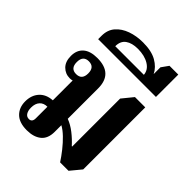

<svg xmlns="http://www.w3.org/2000/svg" viewBox="-229 -942 1081 1081"><g transform="rotate(45 312.0 -401.5)"><path d="M172 11Q112 11 81.5 -19Q51 -49 51 -98Q51 -147 79 -178Q107 -209 157 -212V-370Q148 -367 137 -367Q101 -367 76.5 -391.5Q52 -416 52 -461Q52 -507 81 -532.5Q110 -558 166 -558Q290 -558 290 -440V-198Q324 -185 356 -160Q388 -135 415 -105H418V-487L471 -552H553V-58L500 6H433Q415 -22 390.5 -53Q366 -84 340 -109Q314 -134 290 -147V-94Q290 -40 258 -14.5Q226 11 172 11ZM145 -409Q191 -409 191 -460Q191 -511 145 -511Q100 -511 100 -460Q100 -409 145 -409ZM136 -42Q161 -42 161 -73V-165Q132 -165 115.5 -147Q99 -129 99 -96Q99 -72 108.5 -57Q118 -42 136 -42Z M94 -636V-663Q94 -710 120.5 -740.5Q147 -771 190.5 -786.5Q234 -802 286 -802Q354 -802 395 -778.5Q436 -755 454 -718V-772L484 -814H554V-636ZM190 -676H418Q415 -713 379.5 -734.5Q344 -756 291 -756Q244 -756 217 -736.5Q190 -717 190 -676Z"/></g></svg>

Font: Noto Serif Thai SemiCondensed
Style: Bold
Weight: 700
Width: 4
Designer: Monotype Design Team
Foundry: Monotype Imaging Inc.
Version: Version 2.002; ttfautohint (v1.8.4.7-5d5b)